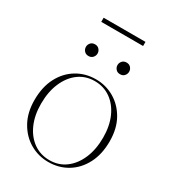

<svg xmlns="http://www.w3.org/2000/svg" viewBox="-203 -949 961 1069"><g transform="rotate(30 278.0 -415.0)"><path d="M277 10Q213.5 10 159.2 -21.5Q105 -53 72 -111.8Q39 -170.5 39 -251.5Q39 -335.5 70.8 -396Q102.5 -456.5 157 -489.2Q211.5 -522 279 -522Q343 -522 397 -490.5Q451 -459 484 -400.5Q517 -342 517 -260.5Q517 -177 485.2 -116.2Q453.5 -55.5 399.2 -22.8Q345 10 277 10ZM278 -2Q336.5 -2 380.8 -34.8Q425 -67.5 450 -125.8Q475 -184 475 -260.5Q475 -334.5 450 -390.8Q425 -447 380.5 -478.5Q336 -510 278 -510Q219.5 -510 175.2 -477.2Q131 -444.5 106 -386.2Q81 -328 81 -251.5Q81 -177.5 106 -121.2Q131 -65 175.5 -33.5Q220 -2 278 -2ZM176.5 -613Q159 -613 149 -624.5Q139 -636 139 -650.5Q139 -665 149 -676.5Q159 -688 176.5 -688Q194 -688 204 -676.5Q214 -665 214 -650.5Q214 -636 204 -624.5Q194 -613 176.5 -613ZM379.5 -613Q362 -613 352 -624.5Q342 -636 342 -650.5Q342 -665 352 -676.5Q362 -688 379.5 -688Q397 -688 407 -676.5Q417 -665 417 -650.5Q417 -636 407 -624.5Q397 -613 379.5 -613ZM143.5 -813.5V-840H412.5V-813.5Z"/></g></svg>

Font: Newsreader Display ExtraLight
Style: Regular
Weight: 275
Designer: Hugues Gentile
Foundry: Production Type
Version: Version 1.002